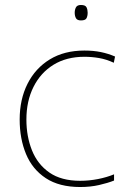

<svg xmlns="http://www.w3.org/2000/svg" viewBox="-20 -741 512 771"><path d="M302 10Q218 10 164 -25.5Q110 -61 84.5 -122.5Q59 -184 59 -261Q59 -342 90.5 -404.5Q122 -467 180 -502.5Q238 -538 319 -538Q355 -538 384.5 -532Q414 -526 442 -514L437 -489Q407 -503 377.5 -508Q348 -513 319 -513Q247 -513 195 -481Q143 -449 114.5 -392Q86 -335 86 -261Q86 -193 108.5 -137Q131 -81 178.5 -48Q226 -15 302 -15Q338 -15 373.5 -22Q409 -29 438 -41V-16Q413 -6 378 2Q343 10 302 10ZM305 -721Q323 -721 327.5 -711.5Q332 -702 332 -690Q332 -677 327.5 -668Q323 -659 305 -659Q290 -659 285 -668Q280 -677 280 -690Q280 -702 285 -711.5Q290 -721 305 -721Z"/></svg>

Font: Noto Sans Thin
Style: Regular
Weight: 100
Designer: Monotype Design Team
Foundry: Monotype Imaging Inc.
Version: Version 2.007